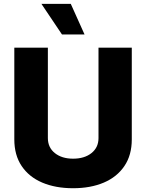

<svg xmlns="http://www.w3.org/2000/svg" viewBox="-20 -977 765 1006"><path d="M496.1 -727.3H670.5V-246.8Q670.5 -164.1 631.7 -106.9Q593 -49.7 523.8 -20.2Q454.5 9.2 362.9 9.2Q271 9.2 201.5 -20.2Q132.1 -49.7 93.6 -106.9Q55 -164.1 55 -246.8V-727.3H230.8V-253.6Q230.8 -204.2 267.4 -174.9Q304 -145.6 362.9 -145.6Q422.6 -145.6 459.3 -174.9Q496.1 -204.2 496.1 -253.6ZM422.9 -796.5H304.7L197.1 -956.7H350.9Z"/></svg>

Font: Inter UI Extra Bold
Style: Regular
Weight: 800
Designer: Rasmus Andersson
Foundry: rsms
Version: 3.2;8d6f07862